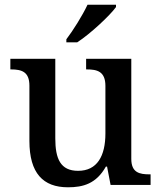

<svg xmlns="http://www.w3.org/2000/svg" viewBox="-20 -786 684 816"><path d="M262 -606H308C364 -642 448 -721 473 -756V-766H352C331 -721 291 -657 262 -619ZM269 10C333 10 389 -5 430 -78H435L450 0H620V-45H616C573 -45 538 -52 538 -111V-536H346V-491H349C392 -491 428 -483 428 -421V-219C428 -123 393 -60 312 -60C237 -60 215 -111 215 -198V-536H24V-491H27C72 -491 105 -481 105 -422V-187C105 -50 163 10 269 10Z"/></svg>

Font: Noto Serif Thai Medium
Style: Regular
Weight: 500
Designer: Monotype Design Team
Foundry: Monotype Imaging Inc.
Version: Version 1.901;PS 001.901;hotconv 1.0.88;makeotf.lib2.5.64775